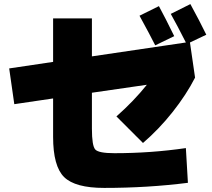

<svg xmlns="http://www.w3.org/2000/svg" viewBox="-20 -870 1040 940"><path d="M900 25Q703 50 490 50Q348 50 294 -3Q240 -56 240 -200V-388L50 -360L25 -535L240 -567V-780H430V-594L890 -662Q847 -747 816 -802L912 -850Q958 -766 990 -700L910 -662L935 -490Q892 -406 825 -321.5Q758 -237 680 -170L550 -300Q635 -375 699 -455L430 -416V-240Q430 -156 446.5 -138Q463 -120 540 -120Q719 -120 890 -145ZM833 -693 740 -648Q715 -698 663 -793L758 -840Q789 -783 833 -693Z"/></svg>

Font: Mplus 1p Black
Style: Regular
Weight: 900
Version: Version 1.061